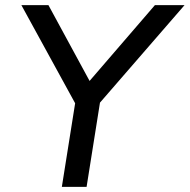

<svg xmlns="http://www.w3.org/2000/svg" viewBox="-20 -725 736 745"><path d="M220 0 278 -365 286 -298 63 -705H168L333 -401H319L581 -705H696L343 -298L374 -365L316 0Z"/></svg>

Font: Nunito Sans 10pt Medium
Style: Italic
Weight: 500
Italic angle: -9°
Designer: Vernon Adams
Foundry: Vernon Adams
Version: Version 3.101;gftools[0.9.27]